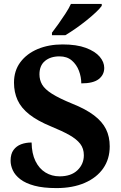

<svg xmlns="http://www.w3.org/2000/svg" viewBox="-20 -951 619 981"><path d="M268.5 10Q200.9 10 155.6 -2.3Q110.2 -14.6 83.5 -35.4Q56.8 -56.1 45.4 -81Q34.1 -105.8 34.1 -129.8Q34.1 -164.3 49 -184.6Q63.8 -204.8 88 -213.9Q112.1 -222.9 141.5 -222.9Q142.3 -166.3 161.2 -127.8Q180.2 -89.2 212.4 -69.6Q244.5 -50 284.6 -50Q343.5 -50 376 -81.4Q408.4 -112.7 408.4 -158Q408.4 -192.1 389.9 -216.2Q371.3 -240.2 334.3 -261.1Q297.4 -281.9 241.3 -304.8Q171.1 -333.7 129.6 -366.6Q88 -399.5 69.7 -439.7Q51.5 -479.9 51.5 -528.5Q51.5 -589.6 84 -633.2Q116.6 -676.9 172.8 -700.5Q228.9 -724 299.5 -724Q371.6 -724 418.9 -706.3Q466.2 -688.5 489.4 -661.3Q512.6 -634 512.6 -603.9Q512.6 -569 484.7 -547Q456.8 -525 395.3 -525Q395.3 -557.7 383.3 -589.3Q371.4 -620.9 346.9 -641.9Q322.4 -663 283.9 -663Q238 -663 209.8 -639.5Q181.6 -616.1 181.6 -571Q181.6 -542.6 195.2 -518.9Q208.8 -495.2 245.5 -471.9Q282.1 -448.7 349.3 -421.2Q418.2 -393.7 460.3 -361.7Q502.4 -329.8 521.5 -291.3Q540.6 -252.9 540.6 -203.2Q540.6 -138.6 507.4 -90.9Q474.2 -43.2 412.9 -16.6Q351.6 10 268.5 10ZM245.5 -784Q260.5 -803 278.8 -829Q297.2 -855 314.8 -882Q332.4 -909 342.4 -931H499.8V-921Q490.8 -908 469.7 -888Q448.5 -868 421 -846Q393.6 -824 365.4 -804.5Q337.2 -785 313.7 -771H245.5Z"/></svg>

Font: Noto Serif Malayalam
Style: Regular
Weight: 400
Designer: Indian type Foundry, Jelle Bosma, Monotype Design Team
Foundry: Monotype Imaging Inc.
Version: Version 2.103